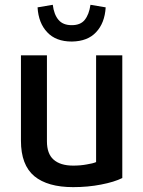

<svg xmlns="http://www.w3.org/2000/svg" viewBox="-20 -770 597 801"><path d="M490.2 -27.3Q490.2 -155.3 490.2 -539.1Q462.9 -539.1 380.9 -539.1Q380.9 -427.7 380.9 -93.8Q367.2 -87.9 341.8 -84Q316.4 -79.1 285.2 -79.1Q231.4 -79.1 203.1 -104.5Q175.8 -128.9 175.8 -180.7Q175.8 -300.8 175.8 -539.1Q148.4 -539.1 67.4 -539.1Q67.4 -450.2 67.4 -182.6Q67.4 -82 123 -35.2Q178.7 10.7 285.2 10.7Q346.7 10.7 401.4 0Q457 -10.7 490.2 -27.3ZM420.9 -739.3Q405.3 -742.2 357.4 -750Q351.6 -709 333 -686.5Q315.4 -665 279.3 -665Q243.2 -665 224.6 -686.5Q205.1 -709 200.2 -750Q178.7 -746.1 136.7 -739.3Q140.6 -673.8 176.8 -635.7Q212.9 -596.7 279.3 -596.7Q279.3 -596.7 280.3 -596.7Q345.7 -597.7 380.9 -635.7Q417 -673.8 420.9 -739.3Z"/></svg>

Font: DaxlinePro-Medium
Style: Medium
Weight: 400
Designer: Hans Reichel
Version: Version 7.502; 2006